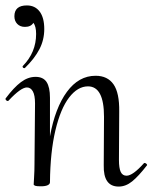

<svg xmlns="http://www.w3.org/2000/svg" viewBox="-28 -678 562 707"><path d="M504 -78Q508 -78 511.5 -74.5Q515 -71 513 -69Q482 -29 458.5 -10Q435 9 409 9Q352 9 354 -70L355 -248Q355 -360 296 -360Q258 -360 226.5 -319Q195 -278 176 -198Q157 -118 156 -7Q156 0 147.5 4Q139 8 123 8Q108 8 103 6.5Q98 5 96 2Q96 -2 97.5 -25.5Q99 -49 99 -74L101 -297Q101 -327 93 -341.5Q85 -356 71 -356Q49 -356 4 -308Q2 -306 1 -306Q-3 -306 -6 -309.5Q-9 -313 -7 -316Q23 -356 49 -375.5Q75 -395 103 -395Q131 -395 143.5 -376Q156 -357 156 -318V-176Q175 -281 218.5 -340Q262 -399 324 -399Q368 -399 390 -367.5Q412 -336 411 -267L410 -89Q410 -59 416.5 -45Q423 -31 438 -31Q461 -31 502 -77ZM135 -571Q135 -531 117 -496.5Q99 -462 64 -428Q63 -427 61 -427Q58 -427 56 -430Q54 -433 56 -435Q105 -485 105 -553Q105 -581 95 -594Q86 -579 64 -579Q46 -579 35.5 -590Q25 -601 25 -618Q25 -658 71 -658Q101 -658 118 -635.5Q135 -613 135 -571Z"/></svg>

Font: Cormorant Upright
Style: Regular
Weight: 400
Designer: Christian Thalmann (Catharsis Fonts)
Foundry: Catharsis Fonts
Version: Version 3.302